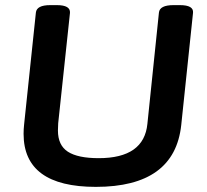

<svg xmlns="http://www.w3.org/2000/svg" viewBox="-20 -722 806 749"><path d="M354 7Q72 7 72 -200Q72 -209 72.5 -218Q73 -227 74 -236L120 -673Q123 -702 176 -702H202Q255 -702 253 -672L207 -241Q206 -229 206 -213Q206 -155 245 -130Q284 -105 365 -105Q542 -105 555 -239L600 -673Q603 -702 657 -702H682Q736 -702 733 -672L687 -234Q661 7 354 7Z"/></svg>

Font: Asap Semi Expanded Semi Expanded SemiBold
Style: Italic
Weight: 600
Width: 6
Italic angle: -6°
Designer: Pablo Cosgaya
Foundry: Omnibus-Type
Version: Version 3.001; ttfautohint (v1.8.4.7-5d5b)